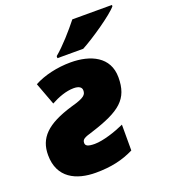

<svg xmlns="http://www.w3.org/2000/svg" viewBox="-141 -867 862 979"><g transform="rotate(-20 290.0 -378.0)"><path d="M226 -606H366C428 -639 551 -723 580 -759V-766H365C327 -718 272 -655 226 -617ZM211 10C295 10 359 -5 419 -35V-175C373 -154 302 -130 256 -130C218 -130 206 -138 206 -153C206 -173 219 -179 263 -192C427 -244 485 -290 485 -408C485 -520 389 -563 281 -563C209 -563 135 -546 82 -517L127 -396C165 -417 210 -434 251 -434C282 -434 294 -422 294 -407C294 -384 285 -370 211 -350C65 -307 12 -249 12 -158C12 -33 106 10 211 10Z"/></g></svg>

Font: Noto Sans UI Black
Style: Italic
Weight: 900
Italic angle: -372°
Designer: Monotype Design Team
Foundry: Monotype Imaging Inc.
Version: Version 1.901